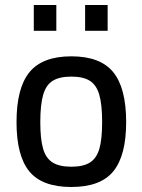

<svg xmlns="http://www.w3.org/2000/svg" viewBox="-20 -736 569 767"><path d="M46 0ZM46 -248Q46 -385 98 -448Q150 -511 265 -511Q381 -511 432.5 -447.5Q484 -384 484 -248Q484 -115 433 -52Q382 11 265 11Q148 11 97 -51.5Q46 -114 46 -248ZM388 -248Q388 -319 376.5 -358Q365 -397 338.5 -413.5Q312 -430 265 -430Q218 -430 191 -413.5Q164 -397 152.5 -357.5Q141 -318 141 -248Q141 -181 152 -142.5Q163 -104 190 -87Q217 -70 265 -70Q313 -70 339.5 -87Q366 -104 377 -142Q388 -180 388 -248ZM115 -716H205V-613H115ZM320 -716H410V-613H320Z"/></svg>

Font: Cairo SemiBold
Style: Regular
Weight: 600
Designer: Mohamed Gaber, the designers of Titillium
Foundry: Kief Type Foundry
Version: Version 2.009; ttfautohint (v1.5.33-1714) -l 8 -r 50 -G 200 